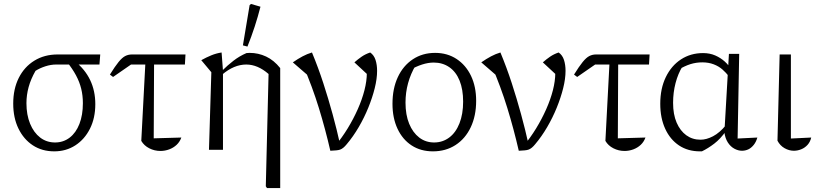

<svg xmlns="http://www.w3.org/2000/svg" viewBox="-20 -759 4144 973"><path d="M265 -432Q238 -432 210 -423Q182 -414 160 -400Q136 -358 125 -317.5Q114 -277 114 -236Q114 -177 132.5 -132Q151 -87 183.5 -62Q216 -37 259 -37Q301 -37 333 -61.5Q365 -86 382.5 -131Q400 -176 400 -236Q400 -275 391.5 -309.5Q383 -344 365 -377.5Q347 -411 318 -447L359 -449Q463 -366 463 -231Q463 -161 436 -107Q409 -53 362 -22.5Q315 8 255 8Q193 8 146.5 -22.5Q100 -53 73.5 -107.5Q47 -162 47 -234Q47 -308 75 -364Q103 -420 154 -451.5Q205 -483 272 -483H488L484 -432Z M553 -369 537 -381Q563 -423 581 -445Q599 -467 614.5 -475Q630 -483 649 -483H920L917 -432H644ZM719 -483H761L759 -58L899 -62Q891 -40 875 -25Q859 -10 837.5 -2Q816 6 793 6Q763 6 736.5 -7.5Q710 -21 696 -45Z M1333 194 1327 185 1341 -384 1400 -414V194ZM1106 -381 1105 -400Q1133 -428 1163.5 -451.5Q1194 -475 1229 -490Q1233 -490 1237 -490.5Q1241 -491 1245 -491Q1289 -491 1328.5 -472.5Q1368 -454 1400 -414L1341 -384Q1286 -432 1228 -432Q1166 -432 1106 -381ZM1039 0 1051 -393 1000 -454Q1025 -468 1050.5 -478.5Q1076 -489 1103 -493L1110 -400V0ZM1234 -523 1211 -529 1245 -733 1252 -739 1300 -725Q1287 -674 1270.5 -623.5Q1254 -573 1234 -523Z M1654 5Q1629 -104 1596 -211.5Q1563 -319 1516 -428L1546 -372L1464 -443Q1490 -461 1513.5 -473.5Q1537 -486 1561 -493Q1593 -416 1618.5 -337.5Q1644 -259 1665.5 -180.5Q1687 -102 1704 -25L1678 -19Q1713 -61 1742 -108.5Q1771 -156 1793 -205.5Q1815 -255 1827 -302Q1839 -349 1839 -389Q1839 -394 1839 -399Q1839 -404 1838 -409L1846 -378L1776 -443Q1794 -459 1813 -472Q1832 -485 1856 -493Q1875 -480 1883 -455.5Q1891 -431 1891 -400Q1891 -360 1879 -312Q1867 -264 1846.5 -213.5Q1826 -163 1798 -115Q1770 -67 1737 -28Q1728 -17 1720 -10.5Q1712 -4 1704 -1Q1696 2 1684 3Q1672 4 1654 5Z M2174 8Q2112 8 2066 -22Q2020 -52 1994.5 -106.5Q1969 -161 1969 -233Q1969 -310 1996 -368Q2023 -426 2072 -458.5Q2121 -491 2185 -491Q2247 -491 2294 -460Q2341 -429 2367 -374.5Q2393 -320 2393 -248Q2393 -172 2365.5 -114Q2338 -56 2288.5 -24Q2239 8 2174 8ZM2180 -37Q2223 -37 2256.5 -62Q2290 -87 2308.5 -134Q2327 -181 2327 -244Q2327 -306 2309 -350.5Q2291 -395 2257 -418.5Q2223 -442 2178 -442Q2150 -442 2119 -432Q2088 -422 2053 -402L2087 -429Q2061 -385 2048 -337.5Q2035 -290 2035 -239Q2035 -177 2053.5 -132Q2072 -87 2104.5 -62Q2137 -37 2180 -37Z M2609 5Q2584 -104 2551 -211.5Q2518 -319 2471 -428L2501 -372L2419 -443Q2445 -461 2468.5 -473.5Q2492 -486 2516 -493Q2548 -416 2573.5 -337.5Q2599 -259 2620.5 -180.5Q2642 -102 2659 -25L2633 -19Q2668 -61 2697 -108.5Q2726 -156 2748 -205.5Q2770 -255 2782 -302Q2794 -349 2794 -389Q2794 -394 2794 -399Q2794 -404 2793 -409L2801 -378L2731 -443Q2749 -459 2768 -472Q2787 -485 2811 -493Q2830 -480 2838 -455.5Q2846 -431 2846 -400Q2846 -360 2834 -312Q2822 -264 2801.5 -213.5Q2781 -163 2753 -115Q2725 -67 2692 -28Q2683 -17 2675 -10.5Q2667 -4 2659 -1Q2651 2 2639 3Q2627 4 2609 5Z M2905 -369 2889 -381Q2915 -423 2933 -445Q2951 -467 2966.5 -475Q2982 -483 3001 -483H3272L3269 -432H2996ZM3071 -483H3113L3111 -58L3251 -62Q3243 -40 3227 -25Q3211 -10 3189.5 -2Q3168 6 3145 6Q3115 6 3088.5 -7.5Q3062 -21 3048 -45Z M3537 8Q3534 8 3531.5 8Q3529 8 3527 8Q3466 8 3421 -22Q3376 -52 3351 -106.5Q3326 -161 3326 -233Q3326 -310 3354 -368Q3382 -426 3431 -458Q3480 -490 3543 -490Q3577 -490 3604.5 -478Q3632 -466 3653 -447Q3674 -428 3687 -405L3673 -373Q3660 -390 3641.5 -406.5Q3623 -423 3597 -433Q3571 -443 3539 -443Q3508 -443 3479 -434Q3450 -425 3413 -403L3439 -423Q3416 -386 3403.5 -338Q3391 -290 3391 -238Q3391 -179 3409 -137.5Q3427 -96 3458 -73.5Q3489 -51 3530 -51Q3560 -51 3593.5 -68.5Q3627 -86 3659 -125V-95Q3631 -55 3599.5 -31Q3568 -7 3537 8ZM3740 5Q3721 5 3701.5 -5.5Q3682 -16 3668.5 -37Q3655 -58 3651 -88L3674 -486H3726L3718 -57L3818 -62Q3812 -40 3799.5 -24.5Q3787 -9 3772 -2Q3757 5 3740 5Z M3920 -46 3931 -483H3988V-57L4091 -62Q4086 -40 4072.5 -25Q4059 -10 4040.5 -2.5Q4022 5 4003 5Q3979 5 3956 -8Q3933 -21 3920 -46Z"/></svg>

Font: Piazzolla 24pt Light
Style: Regular
Weight: 300
Designer: Juan Pablo del Peral
Foundry: Huerta Tipografica
Version: Version 2.005